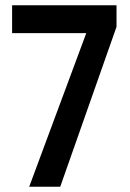

<svg xmlns="http://www.w3.org/2000/svg" viewBox="-20 -803 494 730"><path d="M91 -93 308 -677H26V-783H423V-701L209 -93Z"/></svg>

Font: Noto Sans Kannada UI ExtraCondensed SemiBold
Style: Regular
Weight: 600
Width: 2
Designer: Jelle Bosma - Monotype Design Team
Foundry: Monotype Imaging Inc.
Version: Version 2.005; ttfautohint (v1.8.4.7-5d5b)